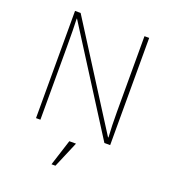

<svg xmlns="http://www.w3.org/2000/svg" viewBox="-162 -810 1039 1162"><g transform="rotate(20 358.0 -229.5)"><path d="M120.1 0V-690.4H156.2L487.3 -168.9L569.3 -40H572.3Q567.4 -110.4 567.4 -204.1V-690.4H597.7V0H560.5L218.8 -538.1L147.5 -650.4H145.5Q148.4 -589.8 148.4 -467.8V0ZM303.7 230.5 357.4 62.5H400.4L329.1 230.5Z"/></g></svg>

Font: Gothic A1 Thin
Style: Regular
Weight: 250
Designer: HanYang I&C Co.,Ltd.
Foundry: HanYang I&C Co.,Ltd.
Version: Version 2.50